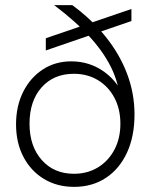

<svg xmlns="http://www.w3.org/2000/svg" viewBox="-20 -720 586 748"><path d="M449 -238Q449 -181 425.8 -137Q402.5 -93 361.8 -68Q321 -43 268 -43Q190 -43 142.5 -96.8Q95 -150.5 95 -238Q95 -326.5 142 -379.5Q189 -432.5 267.5 -432.5Q320.5 -432.5 361.5 -407.8Q402.5 -383 425.8 -339Q449 -295 449 -238ZM261.5 -700H191Q277.5 -635 334.5 -571Q391.5 -507 419.8 -442.5Q448 -378 448 -311L469.5 -326.5Q444 -398 387 -439.5Q330 -481 257.5 -481Q195 -481 146.5 -449.2Q98 -417.5 70.2 -362Q42.5 -306.5 42.5 -235.5Q42.5 -164 71.2 -109Q100 -54 151 -23Q202 8 268.5 8Q339.5 8 392.5 -27Q445.5 -62 474.8 -125.5Q504 -189 504 -274Q504 -356 475.2 -432.2Q446.5 -508.5 392.2 -576.2Q338 -644 261.5 -700ZM158.5 -571V-523.5L492 -638V-685Z"/></svg>

Font: Overused Grotesk Light
Style: Regular
Weight: 300
Designer: RandomMaerks
Version: Version 0.005